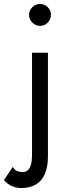

<svg xmlns="http://www.w3.org/2000/svg" viewBox="-81 -725 351 965"><path d="M65 -650Q65 -628 81.5 -611.5Q98 -595 120 -595Q143 -595 159 -611.5Q175 -628 175 -650Q175 -673 159 -689Q143 -705 120 -705Q98 -705 81.5 -689Q65 -673 65 -650ZM-17 114 -61 180Q-53 190 -41 199Q-29 208 -11.5 214Q6 220 27 220Q69 220 99 202.5Q129 185 144.5 149.5Q160 114 160 60V-460H80V50Q80 83 74.5 102.5Q69 122 58 131Q47 140 32 140Q20 140 7 135.5Q-6 131 -17 114Z"/></svg>

Font: Jost* Book
Style: Regular
Weight: 400
Version: Version 3.000